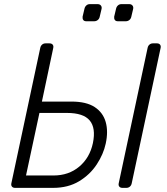

<svg xmlns="http://www.w3.org/2000/svg" viewBox="-20 -910 811 930"><path d="M53 0Q43 0 38 -6Q33 -12 35 -22L175 -678Q177 -688 184 -694Q191 -700 201 -700H219Q230 -700 235 -694Q240 -688 238 -678L183 -418H326Q398 -418 438.5 -391.5Q479 -365 492 -319Q505 -273 492 -214Q481 -163 448.5 -113.5Q416 -64 363 -32Q310 0 237 0ZM106 -60H239Q313 -60 364 -103Q415 -146 430 -217Q445 -290 414.5 -326.5Q384 -363 304 -363H171ZM573 0Q563 0 558 -6Q553 -12 555 -22L695 -678Q697 -688 704 -694Q711 -700 721 -700H740Q750 -700 755 -694Q760 -688 758 -678L618 -22Q616 -12 609 -6Q602 0 592 0ZM551 -807Q541 -807 536.5 -813Q532 -819 533 -829L542 -867Q544 -877 551 -883.5Q558 -890 568 -890H606Q616 -890 621.5 -883.5Q627 -877 625 -867L616 -829Q614 -819 606.5 -813Q599 -807 589 -807ZM398 -807Q388 -807 383.5 -813Q379 -819 380 -829L389 -867Q391 -877 398 -883.5Q405 -890 415 -890H453Q463 -890 468.5 -883.5Q474 -877 472 -867L463 -829Q461 -819 453.5 -813Q446 -807 436 -807Z"/></svg>

Font: Rubik Light Light
Style: Italic
Weight: 300
Italic angle: -12°
Version: Version 2.104